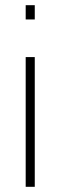

<svg xmlns="http://www.w3.org/2000/svg" viewBox="-20 -720 233 740"><path d="M79 0V-500H114V0ZM79 -645V-700H114V-645Z"/></svg>

Font: Titillium Web
Style: Thin
Weight: 200
Version: Version 1.001;PS 57.000;hotconv 1.0.70;makeotf.lib2.5.55311